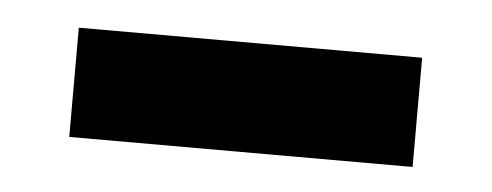

<svg xmlns="http://www.w3.org/2000/svg" viewBox="-25 -692 469 183"><g transform="rotate(5 209.0 -600.0)"><path d="M45 -547V-651.5H373.5V-547Z"/></g></svg>

Font: Anek Gurmukhi ExtraBold
Style: Regular
Weight: 800
Designer: Sarang Kulkarni (Gurmukhi), Yesha Goshar (Latin)
Foundry: Ek Type
Version: Version 1.003